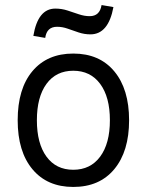

<svg xmlns="http://www.w3.org/2000/svg" viewBox="-20 -726 581 760"><path d="M270 14Q167 14 108.5 -56Q50 -126 50 -250Q50 -375 108.5 -444.5Q167 -514 270 -514Q374 -514 432.5 -443.5Q491 -373 491 -250Q491 -127 432.5 -56.5Q374 14 270 14ZM270 -54Q338 -54 376.5 -106Q415 -158 415 -250Q415 -342 376.5 -394Q338 -446 270 -446Q202 -446 164 -394Q126 -342 126 -250Q126 -158 164 -106Q202 -54 270 -54ZM159 -576 112 -584Q130 -692 199 -692Q224 -692 247 -684.5Q270 -677 292 -669.5Q314 -662 335 -662Q375 -662 382 -706L429 -698Q409 -590 338 -590Q314 -590 291.5 -597.5Q269 -605 248 -612.5Q227 -620 206 -620Q165 -620 159 -576Z"/></svg>

Font: Imprima
Style: Regular
Weight: 400
Designer: Eduardo Tunni
Foundry: Eduardo Tunni
Version: Version 1.002; ttfautohint (v1.8.4.7-5d5b);gftools[0.9.23]